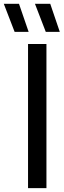

<svg xmlns="http://www.w3.org/2000/svg" viewBox="-76 -966 328 986"><path d="M68 0V-740H162.5V0ZM159 -802.5 103.5 -946.5H182L231 -802.5ZM-1 -802.5 -56.5 -946.5H21.5L71 -802.5Z"/></svg>

Font: Encode Sans Condensed Medium
Style: Regular
Weight: 500
Width: 3
Designer: Multiple Designers
Foundry: Impallari Type
Version: Version 3.000; ttfautohint (v1.8.3) -l 8 -r 50 -G 200 -x 14 